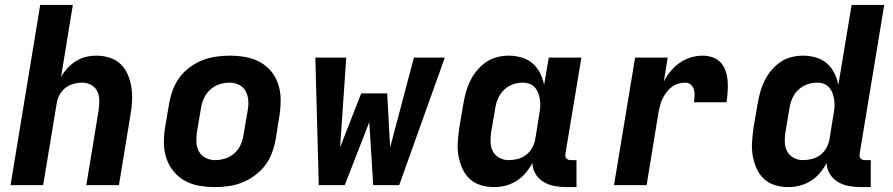

<svg xmlns="http://www.w3.org/2000/svg" viewBox="-20 -755 3640 783"><path d="M23 0 144 -735H277L229 -441Q240 -461 255.5 -477.5Q271 -494 290 -506Q309 -518 330.5 -523Q352 -528 373 -528Q402 -528 428 -519.5Q454 -511 472.5 -493Q491 -475 501.5 -450Q512 -425 516 -398Q520 -371 518.5 -342.5Q517 -314 512 -286L465 0H332L382 -304Q385 -324 385 -344Q385 -364 377.5 -381Q370 -398 353 -408Q336 -418 316 -418Q298 -418 279.5 -413Q261 -408 246 -396Q231 -384 222 -366.5Q213 -349 211 -332L156 0Z M857 8Q824 8 792.5 2.5Q761 -3 734.5 -17.5Q708 -32 688.5 -55.5Q669 -79 659 -108Q649 -137 648.5 -169.5Q648 -202 653 -234L670 -334Q675 -362 685 -389Q695 -416 712.5 -439.5Q730 -463 754.5 -481Q779 -499 806 -509.5Q833 -520 861 -524Q889 -528 916 -528Q949 -528 980.5 -522.5Q1012 -517 1039 -502.5Q1066 -488 1085.5 -464.5Q1105 -441 1114.5 -412Q1124 -383 1124.5 -350.5Q1125 -318 1120 -286L1104 -186Q1099 -158 1089 -131Q1079 -104 1061 -80.5Q1043 -57 1018.5 -39Q994 -21 967.5 -10.5Q941 0 912.5 4Q884 8 857 8ZM857 -102Q878 -102 898.5 -108.5Q919 -115 935.5 -129.5Q952 -144 961 -164Q970 -184 973 -204L990 -304Q994 -325 992.5 -345.5Q991 -366 982 -383Q973 -400 955 -409Q937 -418 917 -418Q896 -418 875.5 -411.5Q855 -405 838.5 -390.5Q822 -376 812.5 -356Q803 -336 800 -316L783 -216Q780 -195 781 -174.5Q782 -154 791.5 -137Q801 -120 819 -111Q837 -102 857 -102Z M1608 0H1502L1486 -257L1386 0H1280L1266 -520H1392L1367 -154L1453 -374H1559L1571 -154L1668 -520H1794Z M1996 8Q1967 8 1940.5 0Q1914 -8 1895 -26Q1876 -44 1865 -69Q1854 -94 1849.5 -121Q1845 -148 1847 -176.5Q1849 -205 1853 -234L1870 -334Q1874 -357 1880.5 -380.5Q1887 -404 1898 -426Q1909 -448 1925 -467.5Q1941 -487 1962 -501.5Q1983 -516 2007 -522Q2031 -528 2054 -528Q2082 -528 2107.5 -520.5Q2133 -513 2152 -496.5Q2171 -480 2182.5 -457Q2194 -434 2199 -409L2218 -520H2351L2286 -129Q2285 -123 2285.5 -118Q2286 -113 2289.5 -109Q2293 -105 2298 -103.5Q2303 -102 2309 -102H2331V8H2290Q2265 8 2241 3.5Q2217 -1 2197 -13Q2177 -25 2164.5 -45Q2152 -65 2151 -90Q2139 -68 2123 -49Q2107 -30 2086 -17Q2065 -4 2042 2Q2019 8 1996 8ZM2054 -102Q2072 -102 2090.5 -106.5Q2109 -111 2125 -123Q2141 -135 2150.5 -152.5Q2160 -170 2163 -188L2179 -288Q2182 -303 2183 -318Q2184 -333 2182 -347Q2180 -361 2175.5 -374Q2171 -387 2162 -397.5Q2153 -408 2140 -413Q2127 -418 2112 -418Q2092 -418 2072 -411Q2052 -404 2036.5 -389.5Q2021 -375 2012 -355.5Q2003 -336 2000 -316L1983 -216Q1980 -196 1980.5 -175.5Q1981 -155 1990 -138Q1999 -121 2016.5 -111.5Q2034 -102 2054 -102Z M2484 0 2570 -520H2703L2687 -422Q2698 -445 2715 -465Q2732 -485 2753 -499.5Q2774 -514 2798 -521Q2822 -528 2845 -528Q2867 -528 2887 -521Q2907 -514 2920 -499Q2933 -484 2939.5 -464.5Q2946 -445 2947.5 -424Q2949 -403 2947.5 -381.5Q2946 -360 2943 -338H2810Q2812 -351 2812.5 -364Q2813 -377 2810 -389Q2807 -401 2797.5 -409.5Q2788 -418 2775 -418Q2761 -418 2747 -414Q2733 -410 2720.5 -401Q2708 -392 2699 -380Q2690 -368 2683 -354.5Q2676 -341 2672.5 -327.5Q2669 -314 2666 -300L2617 0Z M3196 8Q3167 8 3140.5 0Q3114 -8 3095 -26Q3076 -44 3065 -69Q3054 -94 3049.5 -121Q3045 -148 3047 -176.5Q3049 -205 3053 -234L3070 -334Q3074 -357 3080.5 -380.5Q3087 -404 3098 -426Q3109 -448 3125 -467.5Q3141 -487 3162 -501.5Q3183 -516 3207 -522Q3231 -528 3254 -528Q3282 -528 3307.5 -520.5Q3333 -513 3352 -496.5Q3371 -480 3382.5 -457Q3394 -434 3399 -409L3453 -735H3586L3486 -129Q3485 -123 3485.5 -118Q3486 -113 3489.5 -109Q3493 -105 3498 -103.5Q3503 -102 3509 -102H3531V8H3490Q3465 8 3441 3.5Q3417 -1 3397 -13Q3377 -25 3364.5 -45Q3352 -65 3351 -90Q3339 -68 3323 -49Q3307 -30 3286 -17Q3265 -4 3242 2Q3219 8 3196 8ZM3254 -102Q3272 -102 3290.5 -106.5Q3309 -111 3325 -123Q3341 -135 3350.5 -152.5Q3360 -170 3363 -188L3379 -288Q3382 -303 3383 -318Q3384 -333 3382 -347Q3380 -361 3375.5 -374Q3371 -387 3362 -397.5Q3353 -408 3340 -413Q3327 -418 3312 -418Q3292 -418 3272 -411Q3252 -404 3236.5 -389.5Q3221 -375 3212 -355.5Q3203 -336 3200 -316L3183 -216Q3180 -196 3180.5 -175.5Q3181 -155 3190 -138Q3199 -121 3216.5 -111.5Q3234 -102 3254 -102Z"/></svg>

Font: Iosevka Extrabold Extended
Style: Italic
Weight: 800
Width: 7
Italic angle: -9°
Monospace: yes
Designer: Belleve Invis
Foundry: Belleve Invis
Version: Version 32.5.0; ttfautohint (v1.8.4)